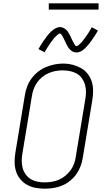

<svg xmlns="http://www.w3.org/2000/svg" viewBox="-20 -1129 640 1157"><path d="M249 8Q220 8 192 2.5Q164 -3 141 -16.5Q118 -30 101 -51Q84 -72 76 -98.5Q68 -125 68 -153.5Q68 -182 73 -211L130 -556Q134 -582 143.5 -607.5Q153 -633 169.5 -655.5Q186 -678 208.5 -696Q231 -714 256.5 -724.5Q282 -735 308 -740.5Q334 -746 361 -746Q390 -746 417 -739Q444 -732 467.5 -719Q491 -706 508 -684.5Q525 -663 533 -637Q541 -611 541 -582Q541 -553 536 -524L479 -179Q475 -153 465.5 -127.5Q456 -102 440 -79.5Q424 -57 401.5 -39Q379 -21 353.5 -10.5Q328 0 301.5 4Q275 8 249 8ZM249 -30Q271 -30 292.5 -33.5Q314 -37 335 -46Q356 -55 374 -70Q392 -85 405.5 -103.5Q419 -122 426.5 -143Q434 -164 437 -186L494 -531Q498 -553 498 -576Q498 -599 492 -619.5Q486 -640 473.5 -657.5Q461 -675 442.5 -685.5Q424 -696 402 -700.5Q380 -705 358 -705Q336 -705 314.5 -701Q293 -697 272.5 -688Q252 -679 234 -664.5Q216 -650 203 -631Q190 -612 182.5 -591.5Q175 -571 172 -549L115 -204Q111 -182 111 -159.5Q111 -137 116.5 -116.5Q122 -96 134.5 -78.5Q147 -61 165 -50Q183 -39 205 -34.5Q227 -30 249 -30ZM441 -813Q435 -813 430 -814Q425 -815 420.5 -817Q416 -819 412 -822Q408 -825 404 -828.5Q400 -832 397 -835.5Q394 -839 391.5 -843Q389 -847 386.5 -851.5Q384 -856 381.5 -860.5Q379 -865 377 -869.5Q375 -874 373 -878Q371 -882 368.5 -887.5Q366 -893 363.5 -897.5Q361 -902 359 -906.5Q357 -911 354.5 -914.5Q352 -918 349 -922.5Q346 -927 342 -927Q338 -927 334 -924.5Q330 -922 327 -919.5Q324 -917 319 -912.5Q314 -908 312 -905.5Q310 -903 308 -901Q306 -899 303.5 -896Q301 -893 299 -890Q297 -887 294.5 -884Q292 -881 289.5 -877.5Q287 -874 284 -870Q281 -866 278.5 -862Q276 -858 273 -853.5Q270 -849 267 -844.5Q264 -840 261 -835Q258 -830 255 -825Q252 -820 249 -814L212 -833Q217 -843 222 -851Q227 -859 232 -867Q237 -875 242 -882Q247 -889 251.5 -895Q256 -901 260 -907Q264 -913 268.5 -918Q273 -923 277 -927.5Q281 -932 287 -938Q293 -944 299 -948.5Q305 -953 312 -957Q319 -961 326.5 -963.5Q334 -966 341 -966Q347 -966 352 -964.5Q357 -963 361.5 -961Q366 -959 370 -956.5Q374 -954 378 -950.5Q382 -947 385 -943.5Q388 -940 390.5 -935.5Q393 -931 395.5 -927Q398 -923 400.5 -918.5Q403 -914 405 -909.5Q407 -905 409 -900.5Q411 -896 413.5 -891Q416 -886 418.5 -881Q421 -876 423 -872Q425 -868 427.5 -864.5Q430 -861 433 -856Q436 -851 440 -851Q444 -851 448 -853.5Q452 -856 455 -858.5Q458 -861 463 -866Q468 -871 470 -873Q472 -875 474 -877.5Q476 -880 478.5 -883Q481 -886 483 -888.5Q485 -891 487.5 -894.5Q490 -898 492.5 -901.5Q495 -905 498 -908.5Q501 -912 503.5 -916.5Q506 -921 509 -925Q512 -929 515 -934Q518 -939 521 -944Q524 -949 527 -954Q530 -959 533 -965L570 -945Q565 -936 560 -927.5Q555 -919 550 -911.5Q545 -904 540 -897Q535 -890 530.5 -883.5Q526 -877 522 -871.5Q518 -866 513.5 -861Q509 -856 505 -851.5Q501 -847 495 -840.5Q489 -834 483 -829.5Q477 -825 470 -821Q463 -817 455.5 -815Q448 -813 441 -813ZM574 -1071H274V-1109H574Z"/></svg>

Font: Iosevka Curly Slab XLtEx
Style: Italic
Weight: 200
Width: 7
Italic angle: -9°
Monospace: yes
Designer: Belleve Invis
Foundry: Belleve Invis
Version: Version 11.1.0; ttfautohint (v1.8.3)